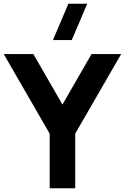

<svg xmlns="http://www.w3.org/2000/svg" viewBox="-20 -1010 670 1030"><path d="M365 -795H264L347 -990H448ZM246.5 0V-293L0 -720H159L315 -449L471 -720H630L383.5 -293V0Z"/></svg>

Font: Vela Sans ExtBd
Style: Regular
Weight: 800
Designer: Principal design: Mikhail Sharanda - project Manrope.
Design modification: Ravid Balaliev
Foundry: Mikhail Sharanda
Version: Version 1.001